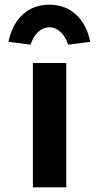

<svg xmlns="http://www.w3.org/2000/svg" viewBox="-20 -797 421 817"><path d="M120 0V-529H262V0ZM110 -607 16 -619Q31 -693 76.5 -735Q122 -777 190 -777Q258 -777 303.5 -735Q349 -693 364 -619L270 -607Q259 -641 237.5 -661Q216 -681 190 -681Q164 -681 142.5 -661Q121 -641 110 -607Z"/></svg>

Font: Lexend Exa SemiBold
Style: Regular
Weight: 600
Designer: Bonnie Shaver-Troup, Thomas Jockin
Foundry: Lexend
Version: Version 1.007